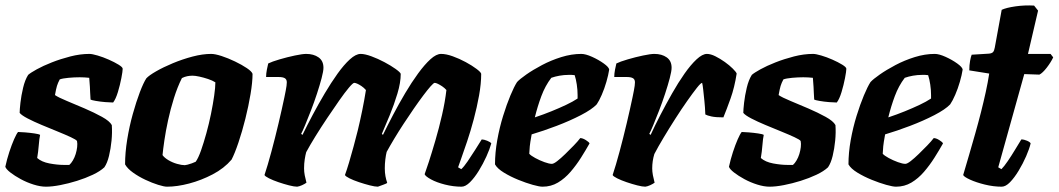

<svg xmlns="http://www.w3.org/2000/svg" viewBox="-34 -703 3986 723"><path d="M139 0Q118 0 92.5 -8Q67 -16 44 -28.5Q21 -41 5 -53.5Q-11 -66 -14 -75Q-8 -103 1 -130.5Q10 -158 19 -178.5Q28 -199 34 -206Q42 -206 60.5 -204.5Q79 -203 96 -200.5Q113 -198 117 -195Q114 -182 112 -156.5Q110 -131 106 -108Q123 -93 152.5 -87.5Q182 -82 206 -82Q211 -82 216.5 -82Q222 -82 227 -82Q234 -88 240.5 -99Q247 -110 251 -123Q255 -136 256.5 -149Q258 -162 256 -172Q253 -177 232.5 -186.5Q212 -196 182.5 -208Q153 -220 123 -232.5Q93 -245 70 -257Q47 -269 40 -278Q40 -290 43 -316.5Q46 -343 53 -372.5Q60 -402 72 -421Q81 -429 104.5 -442Q128 -455 161 -468Q194 -481 231 -490.5Q268 -500 303 -500Q313 -500 333.5 -494Q354 -488 375.5 -478.5Q397 -469 412.5 -459.5Q428 -450 428 -444Q428 -435 423 -409Q418 -383 410 -356.5Q402 -330 392 -317Q382 -317 363 -318.5Q344 -320 327 -323Q310 -326 307 -328Q306 -344 305.5 -354Q305 -364 304.5 -376Q304 -388 302 -410Q294 -411 284 -411.5Q274 -412 266 -412Q246 -412 224 -410Q202 -408 191 -404Q184 -391 180.5 -379.5Q177 -368 173 -345Q186 -336 217.5 -323Q249 -310 285 -294.5Q321 -279 350 -263Q379 -247 387 -232Q389 -204 386 -173.5Q383 -143 376.5 -116Q370 -89 359 -73Q343 -58 315.5 -45Q288 -32 256 -22Q224 -12 193 -6Q162 0 139 0Z M595 0Q584 0 561.5 -7Q539 -14 513.5 -26Q488 -38 467 -53Q446 -68 437 -84Q437 -128 445 -177.5Q453 -227 466 -273.5Q479 -320 492.5 -355.5Q506 -391 517 -408Q527 -419 554 -434.5Q581 -450 617 -465Q653 -480 691 -490Q729 -500 761 -500Q776 -500 800.5 -492Q825 -484 851 -471.5Q877 -459 895.5 -446.5Q914 -434 917 -425Q917 -394 909.5 -349Q902 -304 890 -256Q878 -208 864 -166.5Q850 -125 838 -102Q810 -69 767 -46.5Q724 -24 678.5 -12Q633 0 595 0ZM662 -81Q665 -81 672.5 -83Q680 -85 688.5 -88Q697 -91 703 -94Q713 -108 723 -136.5Q733 -165 743 -201Q753 -237 760.5 -274Q768 -311 772.5 -342.5Q777 -374 777 -393Q766 -400 749.5 -405.5Q733 -411 717 -414.5Q701 -418 691 -418Q681 -418 671 -416Q661 -414 651 -409Q634 -375 621 -333.5Q608 -292 599 -250.5Q590 -209 585 -174.5Q580 -140 578 -119Q585 -109 600 -100Q615 -91 632.5 -86Q650 -81 662 -81Z M1085 0Q1074 0 1054.5 -5Q1035 -10 1014.5 -17Q994 -24 979 -31.5Q964 -39 962 -44Q974 -80 988 -132Q1002 -184 1015 -239Q1028 -294 1037 -337Q1040 -352 1042 -362Q1044 -372 1045 -380Q1046 -388 1046 -393Q1046 -404 1038.5 -408.5Q1031 -413 1015 -413H968Q968 -426 971 -441Q974 -456 976 -464Q990 -471 1019 -479.5Q1048 -488 1076.5 -494Q1105 -500 1119 -500Q1147 -500 1165.5 -487Q1184 -474 1184 -448Q1184 -435 1177 -408.5Q1170 -382 1159.5 -350Q1149 -318 1137 -287Q1125 -256 1115 -232Q1105 -208 1100 -199L1105 -195Q1122 -230 1143.5 -270.5Q1165 -311 1189 -351.5Q1213 -392 1237 -425.5Q1261 -459 1283.5 -479.5Q1306 -500 1324 -500Q1340 -500 1364.5 -491Q1389 -482 1413.5 -469Q1438 -456 1455.5 -443.5Q1473 -431 1475 -425Q1475 -392 1462.5 -350.5Q1450 -309 1433.5 -269Q1417 -229 1404 -199L1408 -195Q1425 -230 1446.5 -271Q1468 -312 1492 -352.5Q1516 -393 1540.5 -426.5Q1565 -460 1587 -480Q1609 -500 1627 -500Q1646 -500 1671 -491Q1696 -482 1720 -469Q1744 -456 1760.5 -443.5Q1777 -431 1778 -425Q1778 -388 1770 -343.5Q1762 -299 1750 -254Q1738 -209 1725 -170.5Q1712 -132 1702.5 -105.5Q1693 -79 1691 -73L1703 -66Q1713 -75 1727 -95.5Q1741 -116 1755.5 -139Q1770 -162 1780 -178Q1788 -178 1800.5 -173Q1813 -168 1816 -163Q1810 -141 1797.5 -113.5Q1785 -86 1769 -60Q1753 -34 1736 -17Q1719 0 1704 0Q1673 0 1641.5 -8Q1610 -16 1589 -27.5Q1568 -39 1565 -47Q1570 -60 1581 -94Q1592 -128 1605.5 -174Q1619 -220 1630.5 -270Q1642 -320 1647 -364Q1640 -372 1631 -378Q1622 -384 1614.5 -387.5Q1607 -391 1603 -391Q1599 -391 1587.5 -378Q1576 -365 1559.5 -343Q1543 -321 1524 -293.5Q1505 -266 1486 -237Q1467 -208 1450.5 -180.5Q1434 -153 1422 -131Q1419 -119 1417 -102.5Q1415 -86 1415 -69Q1415 -53 1417.5 -39.5Q1420 -26 1424 -15Q1423 -12 1409.5 -7.5Q1396 -3 1389 0Q1378 0 1358.5 -5Q1339 -10 1318 -17Q1297 -24 1282 -31.5Q1267 -39 1265 -44Q1272 -63 1280.5 -91.5Q1289 -120 1297.5 -151.5Q1306 -183 1313 -211Q1322 -248 1330 -287Q1338 -326 1344 -364Q1336 -373 1327 -379Q1318 -385 1311 -388Q1304 -391 1300 -391Q1295 -391 1279.5 -372.5Q1264 -354 1243 -324Q1222 -294 1198.5 -259Q1175 -224 1154 -190Q1133 -156 1119 -130Q1116 -119 1113.5 -103Q1111 -87 1111 -69Q1111 -56 1113.5 -43Q1116 -30 1120 -15Q1113 -10 1103 -5.5Q1093 -1 1085 0Z M2009 0Q1997 0 1972 -7Q1947 -14 1917.5 -26Q1888 -38 1863.5 -53Q1839 -68 1830 -84Q1830 -128 1838.5 -175.5Q1847 -223 1860.5 -266.5Q1874 -310 1888 -343.5Q1902 -377 1913 -394Q1923 -405 1948 -422.5Q1973 -440 2007 -458Q2041 -476 2079.5 -488Q2118 -500 2155 -500Q2171 -500 2195.5 -489Q2220 -478 2239.5 -464Q2259 -450 2260 -441Q2257 -421 2249.5 -395Q2242 -369 2232 -346Q2222 -323 2213 -310Q2195 -291 2153.5 -269.5Q2112 -248 2062 -229Q2012 -210 1968 -197Q1962 -164 1961 -152.5Q1960 -141 1959 -124Q1965 -117 1981.5 -108Q1998 -99 2016 -92.5Q2034 -86 2044 -86Q2051 -86 2064.5 -96.5Q2078 -107 2094.5 -123Q2111 -139 2126.5 -155Q2142 -171 2151 -183Q2160 -183 2172 -175.5Q2184 -168 2186 -163Q2172 -138 2154 -109.5Q2136 -81 2114.5 -56Q2093 -31 2067 -15.5Q2041 0 2009 0ZM1980 -261Q2013 -272 2042.5 -284Q2072 -296 2097.5 -308Q2123 -320 2141 -332Q2141 -335 2141 -338Q2141 -341 2141 -345Q2141 -364 2138 -384.5Q2135 -405 2130 -420Q2124 -421 2118.5 -421Q2113 -421 2107 -421Q2090 -421 2073 -418Q2056 -415 2042 -410Q2019 -380 2004.5 -341Q1990 -302 1980 -261Z M2396 0Q2385 0 2365.5 -5Q2346 -10 2325.5 -17Q2305 -24 2290 -31.5Q2275 -39 2273 -44Q2285 -80 2299 -132Q2313 -184 2326 -239Q2339 -294 2348 -337Q2351 -352 2353 -362Q2355 -372 2356 -380Q2357 -388 2357 -393Q2357 -404 2349.5 -408.5Q2342 -413 2326 -413H2279Q2279 -426 2282 -441Q2285 -456 2287 -464Q2301 -471 2330 -479.5Q2359 -488 2387.5 -494Q2416 -500 2430 -500Q2458 -500 2476.5 -487Q2495 -474 2495 -448Q2495 -435 2488 -408.5Q2481 -382 2470.5 -350Q2460 -318 2448 -287Q2436 -256 2426 -232Q2416 -208 2411 -199L2416 -195Q2432 -230 2453 -270.5Q2474 -311 2497 -351.5Q2520 -392 2543.5 -425.5Q2567 -459 2589 -479.5Q2611 -500 2628 -500Q2642 -500 2660 -491Q2678 -482 2695.5 -469.5Q2713 -457 2725.5 -444.5Q2738 -432 2740 -426Q2732 -374 2717 -332Q2702 -290 2690 -261Q2661 -261 2645 -264.5Q2629 -268 2622 -272Q2621 -299 2618.5 -323Q2616 -347 2614 -365.5Q2612 -384 2610 -391Q2605 -391 2590 -372Q2575 -353 2553.5 -322.5Q2532 -292 2509 -256Q2486 -220 2465 -185Q2444 -150 2430 -123Q2426 -110 2424 -96.5Q2422 -83 2422 -69Q2422 -57 2424.5 -43.5Q2427 -30 2431 -15Q2424 -10 2414 -5.5Q2404 -1 2396 0Z M2864 0Q2843 0 2817.5 -8Q2792 -16 2769 -28.5Q2746 -41 2730 -53.5Q2714 -66 2711 -75Q2717 -103 2726 -130.5Q2735 -158 2744 -178.5Q2753 -199 2759 -206Q2767 -206 2785.5 -204.5Q2804 -203 2821 -200.5Q2838 -198 2842 -195Q2839 -182 2837 -156.5Q2835 -131 2831 -108Q2848 -93 2877.5 -87.5Q2907 -82 2931 -82Q2936 -82 2941.5 -82Q2947 -82 2952 -82Q2959 -88 2965.5 -99Q2972 -110 2976 -123Q2980 -136 2981.5 -149Q2983 -162 2981 -172Q2978 -177 2957.5 -186.5Q2937 -196 2907.5 -208Q2878 -220 2848 -232.5Q2818 -245 2795 -257Q2772 -269 2765 -278Q2765 -290 2768 -316.5Q2771 -343 2778 -372.5Q2785 -402 2797 -421Q2806 -429 2829.5 -442Q2853 -455 2886 -468Q2919 -481 2956 -490.5Q2993 -500 3028 -500Q3038 -500 3058.5 -494Q3079 -488 3100.5 -478.5Q3122 -469 3137.5 -459.5Q3153 -450 3153 -444Q3153 -435 3148 -409Q3143 -383 3135 -356.5Q3127 -330 3117 -317Q3107 -317 3088 -318.5Q3069 -320 3052 -323Q3035 -326 3032 -328Q3031 -344 3030.5 -354Q3030 -364 3029.5 -376Q3029 -388 3027 -410Q3019 -411 3009 -411.5Q2999 -412 2991 -412Q2971 -412 2949 -410Q2927 -408 2916 -404Q2909 -391 2905.5 -379.5Q2902 -368 2898 -345Q2911 -336 2942.5 -323Q2974 -310 3010 -294.5Q3046 -279 3075 -263Q3104 -247 3112 -232Q3114 -204 3111 -173.5Q3108 -143 3101.5 -116Q3095 -89 3084 -73Q3068 -58 3040.5 -45Q3013 -32 2981 -22Q2949 -12 2918 -6Q2887 0 2864 0Z M3340 0Q3328 0 3303 -7Q3278 -14 3248.5 -26Q3219 -38 3194.5 -53Q3170 -68 3161 -84Q3161 -128 3169.5 -175.5Q3178 -223 3191.5 -266.5Q3205 -310 3219 -343.5Q3233 -377 3244 -394Q3254 -405 3279 -422.5Q3304 -440 3338 -458Q3372 -476 3410.5 -488Q3449 -500 3486 -500Q3502 -500 3526.5 -489Q3551 -478 3570.5 -464Q3590 -450 3591 -441Q3588 -421 3580.5 -395Q3573 -369 3563 -346Q3553 -323 3544 -310Q3526 -291 3484.5 -269.5Q3443 -248 3393 -229Q3343 -210 3299 -197Q3293 -164 3292 -152.5Q3291 -141 3290 -124Q3296 -117 3312.5 -108Q3329 -99 3347 -92.5Q3365 -86 3375 -86Q3382 -86 3395.5 -96.5Q3409 -107 3425.5 -123Q3442 -139 3457.5 -155Q3473 -171 3482 -183Q3491 -183 3503 -175.5Q3515 -168 3517 -163Q3503 -138 3485 -109.5Q3467 -81 3445.5 -56Q3424 -31 3398 -15.5Q3372 0 3340 0ZM3311 -261Q3344 -272 3373.5 -284Q3403 -296 3428.5 -308Q3454 -320 3472 -332Q3472 -335 3472 -338Q3472 -341 3472 -345Q3472 -364 3469 -384.5Q3466 -405 3461 -420Q3455 -421 3449.5 -421Q3444 -421 3438 -421Q3421 -421 3404 -418Q3387 -415 3373 -410Q3350 -380 3335.5 -341Q3321 -302 3311 -261Z M3738 0Q3707 0 3674.5 -8Q3642 -16 3619 -26.5Q3596 -37 3593 -44Q3604 -81 3615.5 -120.5Q3627 -160 3638.5 -200.5Q3650 -241 3660 -280.5Q3670 -320 3678 -356.5Q3686 -393 3691 -426L3616 -438Q3616 -458 3619 -474Q3622 -490 3625 -497L3690 -501Q3701 -502 3705.5 -507Q3710 -512 3712 -524L3738 -666Q3755 -674 3789.5 -679Q3824 -684 3860 -682L3875 -663L3837 -500H3922L3932 -487Q3923 -468 3907.5 -448Q3892 -428 3880 -422L3823 -424L3725 -73L3737 -66Q3747 -76 3761 -96.5Q3775 -117 3788.5 -139.5Q3802 -162 3812 -178Q3822 -178 3833.5 -173Q3845 -168 3847 -163Q3842 -142 3830 -114.5Q3818 -87 3802 -60.5Q3786 -34 3769.5 -17Q3753 0 3738 0Z"/></svg>

Font: Texturina Medium 12pt Black
Style: Italic
Weight: 900
Italic angle: -11°
Version: Version 1.002